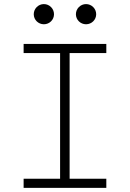

<svg xmlns="http://www.w3.org/2000/svg" viewBox="-20 -905 626 925"><path d="M93.8 0H492.2V-43.9H315.4V-649.4H492.2V-693.4H93.8V-649.4H269.5V-43.9H93.8ZM191.4 -788.1C218.3 -788.1 240.2 -809.6 240.2 -836.4C240.2 -863.3 218.3 -885.3 191.4 -885.3C164.6 -885.3 142.6 -863.3 142.6 -836.4C142.6 -809.6 164.6 -788.1 191.4 -788.1ZM394.5 -788.1C421.4 -788.1 443.4 -809.6 443.4 -836.4C443.4 -863.3 421.4 -885.3 394.5 -885.3C367.7 -885.3 345.7 -863.3 345.7 -836.4C345.7 -809.6 367.7 -788.1 394.5 -788.1Z"/></svg>

Font: Cascadia Mono PL ExtraLight
Style: Regular
Weight: 200
Monospace: yes
Designer: Aaron Bell
Foundry: Saja Typeworks
Version: Version 2404.023